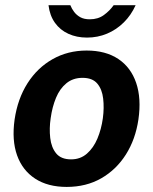

<svg xmlns="http://www.w3.org/2000/svg" viewBox="-20 -726 604 756"><path d="M242.5 10Q168.5 10 118.5 -22.5Q68.5 -55 47.2 -114.5Q26 -174 37.5 -255.5Q49.5 -337 88.2 -398Q127 -459 187 -493Q247 -527 321 -527Q396 -527 445.8 -493.8Q495.5 -460.5 516.2 -399.5Q537 -338.5 525 -255.5Q513.5 -177.5 475.8 -117.8Q438 -58 378.8 -24Q319.5 10 242.5 10ZM260 -98.5Q296.5 -98.5 322.2 -121Q348 -143.5 363.5 -180.2Q379 -217 385 -260.5Q390.5 -301.5 386.2 -338Q382 -374.5 363 -397Q344 -419.5 305 -419.5Q267.5 -419.5 241.5 -398.2Q215.5 -377 200.5 -340.8Q185.5 -304.5 179.5 -260.5Q173.5 -220 177.8 -182.8Q182 -145.5 201.2 -122Q220.5 -98.5 260 -98.5ZM322.5 -578Q282 -578 249.5 -592.8Q217 -607.5 196.5 -636Q176 -664.5 171 -705.5H257Q262.5 -691.5 272 -679Q281.5 -666.5 296.2 -658.2Q311 -650 333.5 -650Q366 -650 389 -666.8Q412 -683.5 427.5 -705.5H514Q496.5 -666.5 467.5 -637.8Q438.5 -609 401.5 -593.5Q364.5 -578 322.5 -578Z"/></svg>

Font: Public Sans Thin
Style: Bold Italic
Weight: 700
Italic angle: -8°
Version: Version 2.001